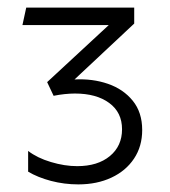

<svg xmlns="http://www.w3.org/2000/svg" viewBox="-20 -836 448 505"><path d="M186 -351Q149 -351 114 -360.2Q79 -369.5 54 -384.5V-439Q78 -420.5 114 -409.8Q150 -399 183 -399Q237 -399 269 -425.5Q301 -452 301 -496Q301 -540.5 267.2 -565.2Q233.5 -590 177 -590Q165 -590 150.2 -588.5Q135.5 -587 121 -584L104 -620L266 -770H39L49 -816H333V-774L176 -627Q223.5 -629.5 264 -615.5Q304.5 -601.5 329.2 -571Q354 -540.5 354 -494Q354 -451 332.5 -418.8Q311 -386.5 273 -368.8Q235 -351 186 -351Z"/></svg>

Font: Geologica-Sharp
Style: Regular
Weight: 100
Designer: Sindre Bremnes, Frode Helland
Foundry: Monokrom Skriftforlag AS
Version: Version 1.010;gftools[0.9.28]